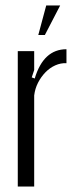

<svg xmlns="http://www.w3.org/2000/svg" viewBox="-20 -682 278 702"><path d="M105 -495V-426L96 -399L107 -395Q139 -502 223 -502V-451Q202 -452 182 -443Q162 -434 146 -417.5Q130 -401 119 -379.5Q108 -358 105 -333V0H45V-495ZM120 -554 149 -662H200L144 -554Z"/></svg>

Font: Moniqa Paragraph
Style: Regular
Weight: 400
Designer: Rajesh Rajput
Foundry: Rajesh Rajput
Version: Version 1.000